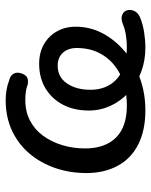

<svg xmlns="http://www.w3.org/2000/svg" viewBox="54 -590 545 694"><g transform="rotate(-90 327.0 -243.5)"><path d="M275 9Q202 9 151 -17Q100 -43 74 -91.5Q48 -140 48 -204Q48 -264 66 -316.5Q84 -369 118 -409.5Q152 -450 201 -473Q250 -496 312 -496Q329 -496 347.5 -493Q366 -490 381 -484Q400 -480 407 -467.5Q414 -455 408 -438Q402 -422 392.5 -418Q383 -414 369 -416Q357 -421 342.5 -423Q328 -425 312 -425Q270 -425 237.5 -408Q205 -391 183 -361Q161 -331 149 -292Q137 -253 137 -209Q137 -137 176 -97.5Q215 -58 291 -58Q356 -58 402.5 -81Q449 -104 474.5 -144.5Q500 -185 500 -239Q500 -270 483 -289Q466 -308 436 -308Q395 -308 372 -274.5Q349 -241 349 -190Q349 -150 366.5 -120.5Q384 -91 418.5 -74.5Q453 -58 505 -58Q525 -58 547 -61.5Q569 -65 588 -73Q604 -79 615.5 -76Q627 -73 632.5 -65Q638 -57 637.5 -46Q637 -35 630.5 -25.5Q624 -16 610 -10Q586 0 556.5 4.5Q527 9 501 9Q453 9 411.5 -7Q370 -23 339 -51.5Q308 -80 291 -117Q274 -154 274 -195Q274 -249 295 -289Q316 -329 354 -352Q392 -375 443 -375Q483 -375 513 -358Q543 -341 560 -311Q577 -281 577 -243Q577 -191 553 -145.5Q529 -100 487 -65Q445 -30 390.5 -10.5Q336 9 275 9Z"/></g></svg>

Font: Nunito Medium
Style: Italic
Weight: 500
Designer: Vernon Adams
Foundry: Vernon Adams
Version: Version 3.601